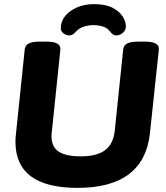

<svg xmlns="http://www.w3.org/2000/svg" viewBox="-20 -904 806 932"><path d="M356 8Q55 8 55 -216Q55 -237 58 -259L100 -664Q102 -684 119.5 -693Q137 -702 174 -702H206Q277 -702 273 -663L232 -268Q230 -258 230 -243Q230 -191 265 -168Q300 -145 372 -145Q450 -145 490 -175Q530 -205 537 -269L578 -664Q580 -684 597.5 -693Q615 -702 653 -702H684Q755 -702 751 -663L708 -259Q680 8 356 8ZM317 -732Q302 -732 288.5 -742Q275 -752 275 -767Q275 -800 296.5 -826.5Q318 -853 355 -868.5Q392 -884 437 -884Q493 -884 527 -866Q561 -848 576 -823Q591 -798 591 -777Q591 -756 575.5 -744Q560 -732 544 -732Q528 -732 515 -750Q501 -769 479 -775.5Q457 -782 432 -782Q408 -782 385 -774Q362 -766 346 -748Q333 -732 317 -732Z"/></svg>

Font: Asap Semi Expanded Semi Expanded ExtraBold
Style: Italic
Weight: 800
Width: 6
Italic angle: -6°
Designer: Pablo Cosgaya
Foundry: Omnibus-Type
Version: Version 3.001; ttfautohint (v1.8.4.7-5d5b)